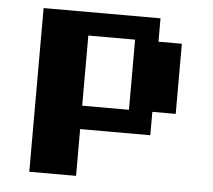

<svg xmlns="http://www.w3.org/2000/svg" viewBox="-47 -659 788 710"><g transform="rotate(5 347.0 -304.0)"><path d="M86.8 0V-607.6H520.8V-520.8H607.6V-260.4H520.8V-173.6H260.4V0ZM260.4 -260.4H434V-520.8H260.4Z"/></g></svg>

Font: 8-bit Operator+ 8
Style: Bold
Weight: 700
Designer: GrandChaos9000
Version: Version 1.3.0 - August 1, 2014